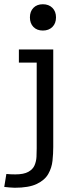

<svg xmlns="http://www.w3.org/2000/svg" viewBox="-66 -662 340 905"><path d="M185 31Q185 62 181.5 95.5Q178 129 161.5 158Q145 187 107.5 205Q70 223 3 223Q-7 223 -22 221.5Q-37 220 -46 219L-36 158Q-26 159 -16 159.5Q-6 160 6 160Q46 160 67.5 148Q89 136 97 117Q105 98 106 77Q107 56 107 37V-367H23V-429H185ZM136 -642Q164 -642 181 -625Q198 -608 198 -580Q198 -552 181 -535Q164 -518 136 -518Q108 -518 91.5 -535Q75 -552 75 -580Q75 -608 91.5 -625Q108 -642 136 -642Z"/></svg>

Font: Podkova VF Beta
Style: Regular
Weight: 400
Designer: Ilya Yudin
Foundry: Cyreal (www.cyreal.org)
Version: Version 2.100